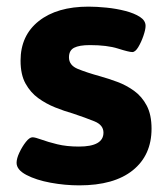

<svg xmlns="http://www.w3.org/2000/svg" viewBox="-20 -551 505 579"><path d="M219 8Q176 8 132.5 0Q89 -8 59.5 -23.5Q30 -39 30 -60Q30 -73 38.5 -91Q47 -109 58 -123Q69 -137 78 -137Q86 -137 105 -130Q124 -123 152.5 -116Q181 -109 218 -109Q292 -109 292 -151Q292 -174 265 -185Q238 -196 199 -209Q174 -216 146.5 -227Q119 -238 95.5 -255Q72 -272 57 -299Q42 -326 42 -368Q42 -444 97 -487.5Q152 -531 247 -531Q271 -531 301 -528Q331 -525 358 -518Q385 -511 402 -500Q419 -489 419 -473Q419 -462 412.5 -443Q406 -424 397 -409Q388 -394 379 -394Q369 -394 336 -404.5Q303 -415 251 -415Q219 -415 203.5 -407Q188 -399 188 -378Q188 -354 215 -343Q242 -332 282 -321Q307 -314 334 -304Q361 -294 384.5 -277Q408 -260 422.5 -232.5Q437 -205 437 -163Q437 -83 380.5 -37.5Q324 8 219 8Z"/></svg>

Font: Asap Semi Expanded
Style: Bold
Weight: 700
Width: 6
Designer: Pablo Cosgaya
Foundry: Omnibus-Type
Version: Version 3.001; ttfautohint (v1.8.4.7-5d5b)